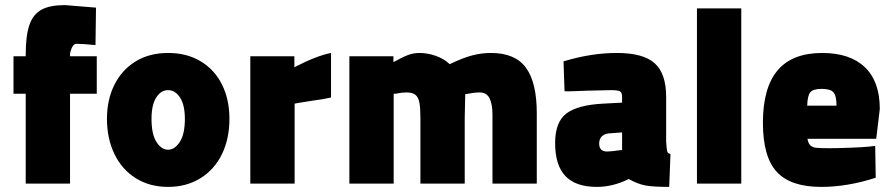

<svg xmlns="http://www.w3.org/2000/svg" viewBox="-20 -721 3501 754"><path d="M81 -353H33V-500H81V-507Q81 -581 95.5 -623Q110 -665 143 -683Q176 -701 235 -701L357 -691L355 -544Q303 -549 280 -549Q269 -549 262 -533Q255 -517 255 -506V-500H360V-353H255V0H81Z M400 -254Q400 -329 429 -387.5Q458 -446 512 -479.5Q566 -513 640 -513Q714 -513 768.5 -480Q823 -447 852 -388.5Q881 -330 881 -254Q881 -176 851.5 -115.5Q822 -55 767 -21Q712 13 640 13Q568 13 513.5 -21Q459 -55 429.5 -116Q400 -177 400 -254ZM706 -254Q706 -309 687 -338Q668 -367 640 -367Q612 -367 593.5 -338Q575 -309 575 -254Q575 -194 594.5 -163.5Q614 -133 640 -133Q666 -133 686 -163.5Q706 -194 706 -254Z M963 -500H1136V-457Q1223 -502 1280 -513V-338Q1249 -331 1203 -325Q1195 -324 1153 -317L1137 -314V0H963Z M1352 -500H1525V-477Q1561 -497 1582.5 -505Q1604 -513 1628 -513Q1658 -513 1690.5 -502Q1723 -491 1746 -469Q1798 -494 1834.5 -503.5Q1871 -513 1908 -513Q2003 -513 2045.5 -455Q2088 -397 2088 -276V0H1914V-270Q1914 -312 1902.5 -335Q1891 -358 1863 -358Q1861 -358 1851 -357.5Q1841 -357 1819 -353L1807 -351L1805 -258V0H1631V-256Q1631 -297 1627 -318Q1623 -339 1611.5 -348.5Q1600 -358 1576 -358Q1558 -358 1534 -353H1526V0H1352Z M2160 -159Q2160 -242 2204.5 -275.5Q2249 -309 2349 -314L2423 -318V-341Q2423 -358 2414.5 -362.5Q2406 -367 2379 -367L2289 -365Q2203 -361 2197 -363L2193 -480Q2301 -513 2403 -513Q2506 -513 2551 -472.5Q2596 -432 2596 -341V-165Q2597 -154 2598 -140.5Q2599 -127 2602 -122.5Q2605 -118 2613 -116L2608 13Q2546 13 2515.5 7.5Q2485 2 2449 -18Q2387 13 2324 13Q2241 13 2200.5 -29.5Q2160 -72 2160 -159ZM2413 -131 2423 -132V-201L2370 -197Q2353 -195 2343 -185Q2333 -175 2333 -157Q2333 -126 2364 -126Q2380 -126 2413 -131Z M2717 -688H2891V0H2717Z M2976 -239Q2976 -376 3033.5 -444.5Q3091 -513 3209 -513Q3318 -513 3376.5 -457Q3435 -401 3435 -293L3421 -176H3151Q3154 -158 3162.5 -150Q3171 -142 3186 -140.5Q3201 -139 3237 -139Q3273 -139 3322.5 -141Q3372 -143 3390 -145L3417 -148L3419 -23Q3308 13 3205 13Q3085 13 3030.5 -46Q2976 -105 2976 -239ZM3265 -306Q3265 -345 3253 -358.5Q3241 -372 3207 -372Q3173 -372 3162 -358.5Q3151 -345 3150 -306Z"/></svg>

Font: Cairo Black
Style: Regular
Weight: 900
Designer: Mohamed Gaber, the designers of Titillium
Foundry: Kief Type Foundry
Version: Version 2.009; ttfautohint (v1.5.33-1714) -l 8 -r 50 -G 200 